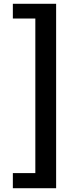

<svg xmlns="http://www.w3.org/2000/svg" viewBox="-20 -873 418 1016"><path d="M48 43H167V-775H48V-853H277V123H48Z"/></svg>

Font: SpoqaHanSansJP-Bold
Style: Regular
Weight: 700
Designer: [Source Han Sans]
Ryoko NISHIZUKA  (kana & ideographs); Paul D. Hunt (Latin, Greek & Cyrillic); Wenlong ZHANG  (bopomofo
Foundry: Spoqa (http://bi.spoqa.com)
Version: Version 1.002.20150607